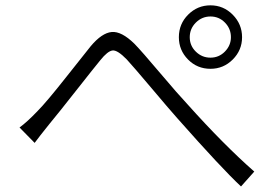

<svg xmlns="http://www.w3.org/2000/svg" viewBox="-20 -710 1017 706"><path d="M51.8 -241.2Q80.1 -261.7 118.2 -301.8Q150.4 -334 225.1 -428.7Q299.8 -523.4 313.5 -540Q354.5 -588.9 390.6 -592.3Q426.8 -595.7 474.6 -548.8Q502 -520.5 568.8 -441.4Q635.7 -362.3 668.9 -327.1Q802.7 -177.7 915 -79.1L866.2 -24.4Q795.9 -89.8 631.8 -275.4Q600.6 -310.5 535.2 -388.2Q469.7 -465.8 446.3 -491.2Q412.1 -526.4 394 -524.4Q376 -522.5 348.6 -488.3Q329.1 -464.8 260.7 -377.9Q192.4 -291 163.1 -255.9Q123 -206.1 107.4 -184.6ZM637.7 -573.2Q637.7 -622.1 671.9 -656.2Q706.1 -690.4 753.9 -690.4Q801.8 -690.4 835.9 -655.8Q870.1 -621.1 870.1 -573.2Q870.1 -525.4 835.9 -491.2Q801.8 -457 753.9 -457Q705.1 -457 671.4 -491.2Q637.7 -525.4 637.7 -573.2ZM829.1 -573.2Q829.1 -604.5 807.1 -627Q785.2 -649.4 753.9 -649.4Q722.7 -649.4 700.2 -627Q677.7 -604.5 677.7 -573.2Q677.7 -542 700.2 -520Q722.7 -498 753.9 -498Q785.2 -498 807.1 -520.5Q829.1 -543 829.1 -573.2Z"/></svg>

Font: Min Sans Light
Style: Regular
Weight: 300
Designer: Jinseong-Kim, NotoSansCJK, Nunito
Foundry: Jinseong-Kim
Version: Version 1.400;Glyphs 3.1.2 (3151)